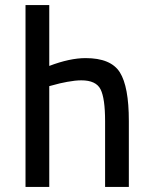

<svg xmlns="http://www.w3.org/2000/svg" viewBox="-20 -740 603 760"><path d="M175 0H81V-720H175V-479Q256 -510 319 -510Q419 -510 454.5 -453.5Q490 -397 490 -261V0H396V-260Q396 -351 378 -386.5Q360 -422 302 -422Q278 -422 246 -416Q214 -410 194 -404L175 -399Z"/></svg>

Font: TitilliumText22L Lt
Style: Medium
Weight: 500
Designer: Campivisivi
Foundry: Campivisivi
Version: 1.000